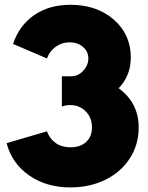

<svg xmlns="http://www.w3.org/2000/svg" viewBox="-20 -784 630 818"><path d="M8.2 -174.1 180 -224.5Q191.8 -192.7 217.5 -174.5Q243.2 -156.4 280.5 -156.4Q322.3 -156.4 347 -179.3Q371.8 -202.3 371.8 -241.4Q371.8 -282.7 345.2 -309.5Q318.6 -336.4 279.5 -336.4Q259.1 -336.4 243.6 -330V-459.1H284.5Q312.7 -459.1 334.5 -482.5Q356.4 -505.9 356.4 -535.5Q356.4 -564.5 333.6 -584.1Q310.9 -603.6 276.4 -603.6Q243.6 -603.6 217.5 -585Q191.4 -566.4 180 -535L35.5 -596.8Q62.3 -676.4 126.1 -720Q190 -763.6 280 -763.6Q392.3 -763.6 464.8 -700.5Q537.3 -637.3 537.3 -539.1Q537.3 -461.8 485.5 -408.2Q570.9 -345.5 570.9 -240.9Q570.9 -168.2 533.4 -109.8Q495.9 -51.4 429.3 -18.4Q362.7 14.5 280 14.5Q178.2 14.5 104.5 -36.4Q30.9 -87.3 8.2 -174.1Z"/></svg>

Font: Spartan MB Black
Style: Regular
Weight: 900
Designer: Matt Bailey, Mirko Velimirovic
Foundry: Matt Bailey
Version: Version 1.005